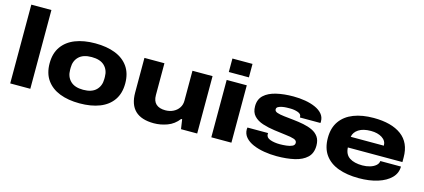

<svg xmlns="http://www.w3.org/2000/svg" viewBox="-58 -1210 3771 1707"><g transform="rotate(15 1828.0 -356.5)"><path d="M65 0V-725H250V0Z M705 12Q600 12 522 -18.5Q444 -49 400.5 -110.5Q357 -172 357 -264Q357 -356 400.5 -417.5Q444 -479 522 -509.5Q600 -540 705 -540Q811 -540 889 -509.5Q967 -479 1010 -417.5Q1053 -356 1053 -264Q1053 -172 1010 -110.5Q967 -49 889 -18.5Q811 12 705 12ZM705 -113Q784 -113 823.5 -152Q863 -191 863 -254V-274Q863 -337 823.5 -375.5Q784 -414 705 -414Q627 -414 587.5 -375.5Q548 -337 548 -274V-254Q548 -191 587.5 -152Q627 -113 705 -113Z M1389 12Q1159 12 1159 -209V-528H1343V-235Q1343 -180 1372.5 -153Q1402 -126 1458 -126Q1498 -126 1530.5 -142Q1563 -158 1582 -186.5Q1601 -215 1601 -252V-528H1786V0H1637L1624 -88H1615Q1573 -33 1512 -10.5Q1451 12 1389 12Z M1916 -601V-725H2101V-601ZM1916 0V-528H2101V0Z M2519 12Q2460 12 2403.5 2.5Q2347 -7 2301.5 -26.5Q2256 -46 2229 -77Q2202 -108 2202 -151Q2202 -158 2204 -167H2394Q2393 -160 2393 -157Q2393 -125 2431 -111.5Q2469 -98 2520 -98Q2548 -98 2579.5 -101.5Q2611 -105 2632.5 -115Q2654 -125 2654 -146Q2654 -168 2626 -177.5Q2598 -187 2549.5 -192Q2501 -197 2442 -206Q2383 -214 2332 -230.5Q2281 -247 2250.5 -279.5Q2220 -312 2220 -368Q2220 -432 2260.5 -469.5Q2301 -507 2371 -523.5Q2441 -540 2528 -540Q2585 -540 2637.5 -531Q2690 -522 2731.5 -503.5Q2773 -485 2797 -456.5Q2821 -428 2821 -389Q2821 -386 2821 -381.5Q2821 -377 2820 -374H2631V-381Q2631 -406 2598.5 -417.5Q2566 -429 2526 -429Q2515 -429 2495 -428.5Q2475 -428 2454 -424Q2433 -420 2418.5 -412Q2404 -404 2404 -389Q2404 -370 2428.5 -361.5Q2453 -353 2493.5 -348.5Q2534 -344 2581 -339Q2629 -334 2675 -325Q2721 -316 2758 -298.5Q2795 -281 2816.5 -250Q2838 -219 2838 -170Q2838 -100 2796.5 -60.5Q2755 -21 2683 -4.5Q2611 12 2519 12Z M3275 12Q3166 12 3086 -17.5Q3006 -47 2962 -108Q2918 -169 2918 -264Q2918 -356 2961.5 -417.5Q3005 -479 3083.5 -509.5Q3162 -540 3267 -540Q3432 -540 3523 -472.5Q3614 -405 3614 -270V-227H3112Q3115 -163 3158.5 -134.5Q3202 -106 3277 -106Q3313 -106 3345.5 -115.5Q3378 -125 3399 -143Q3420 -161 3422 -185H3612Q3612 -124 3568.5 -80Q3525 -36 3449 -12Q3373 12 3275 12ZM3112 -325H3417Q3417 -370 3376.5 -396Q3336 -422 3273 -422Q3202 -422 3160.5 -395Q3119 -368 3112 -325Z"/></g></svg>

Font: Archivo Expanded ExtraBold
Style: Regular
Weight: 800
Width: 7
Designer: Hector Gatti
Foundry: Omnibus-Type
Version: Version 2.001; ttfautohint (v1.8.3)